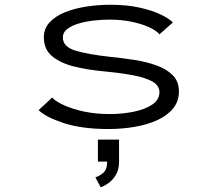

<svg xmlns="http://www.w3.org/2000/svg" viewBox="-20 -532 915 808"><path d="M436.5 11Q324 11 247.8 -14.2Q171.5 -39.5 142.5 -68.5L199.5 -121.5Q215 -104.5 250.8 -88.5Q286.5 -72.5 335.5 -62.2Q384.5 -52 440.5 -52Q494.5 -52 542.5 -61.8Q590.5 -71.5 620.8 -92Q651 -112.5 651 -144Q651 -172 621.5 -188.8Q592 -205.5 540 -215.2Q488 -225 420 -231.5Q351.5 -237.5 293.2 -251.8Q235 -266 199.8 -295Q164.5 -324 164.5 -375Q164.5 -412 189 -438.2Q213.5 -464.5 254.2 -480.8Q295 -497 344.8 -504.5Q394.5 -512 444.5 -512Q513.5 -512 567.2 -500Q621 -488 656.5 -470.8Q692 -453.5 707.5 -437.5L651 -387.5Q637.5 -404 606.2 -418Q575 -432 532.2 -440.8Q489.5 -449.5 441.5 -449.5Q408.5 -449.5 374 -445.5Q339.5 -441.5 310.2 -432.8Q281 -424 262.8 -409.8Q244.5 -395.5 244.5 -374.5Q244.5 -334.5 299 -318.5Q353.5 -302.5 446.5 -292.5Q496.5 -287.5 547.2 -279.5Q598 -271.5 640 -256.2Q682 -241 707.5 -214.8Q733 -188.5 733 -147.5Q733 -105 707.8 -74.8Q682.5 -44.5 640 -25.5Q597.5 -6.5 544.8 2.2Q492 11 436.5 11ZM392 148V55.5H481V148Q481 182.5 467.2 204.8Q453.5 227 435.2 239.5Q417 252 403.5 256L381.5 214Q395.5 210.5 413.2 196.5Q431 182.5 431 148Z"/></svg>

Font: Trispace SemiExpanded Light
Style: Regular
Weight: 300
Width: 6
Designer: Tyler Finck
Foundry: Etcetera Type Company
Version: Version 1.210; ttfautohint (v1.8.3)